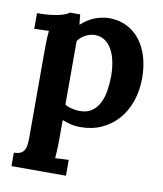

<svg xmlns="http://www.w3.org/2000/svg" viewBox="-86 -585 772 910"><g transform="rotate(10 300.5 -130.5)"><path d="M313 -425.8Q288.1 -424.8 266.8 -413.1Q245.6 -401.4 232.4 -382.3V-77.1Q237.3 -73.2 245.4 -69.8Q253.4 -66.4 262.9 -64Q272.5 -61.5 283.2 -60.1Q293.9 -58.6 304.7 -58.6Q339.4 -58.6 362.1 -74.5Q384.8 -90.3 398.2 -116.7Q411.6 -143.1 417 -177.2Q422.4 -211.4 422.4 -247.6Q422.4 -282.7 416 -314.9Q409.7 -347.2 396.5 -371.8Q383.3 -396.5 362.5 -411.1Q341.8 -425.8 313 -425.8ZM90.8 -322.3Q90.8 -340.3 91.6 -362.5Q92.3 -384.8 94.7 -407.2L24.4 -404.3V-480Q59.1 -480 85.4 -482.9Q111.8 -485.8 130.6 -490.2Q149.4 -494.6 160.9 -499.8Q172.4 -504.9 177.7 -509.8H227.1L231.9 -461.9H233.4Q267.6 -492.2 301.8 -504.2Q335.9 -516.1 367.2 -516.1Q412.1 -516.1 449.2 -498.3Q486.3 -480.5 512.9 -447.5Q539.6 -414.6 554.2 -367.7Q568.8 -320.8 568.8 -262.7Q568.8 -202.1 551 -151.1Q533.2 -100.1 500.7 -63Q468.3 -25.9 422.6 -4.9Q377 16.1 321.3 16.1Q293.5 16.1 272.2 10.5Q251 4.9 232.4 -2V94.2Q232.4 101.6 232.2 111.8Q231.9 122.1 231.4 133.8Q231 145.5 230.2 158Q229.5 170.4 228.5 181.6L293.5 178.7V254.9H31.2V189.9Q52.2 189.9 64.2 183.6Q76.2 177.2 82 165.5Q87.9 153.8 89.4 137.5Q90.8 121.1 90.8 101.1Z"/></g></svg>

Font: DimaBanoo
Style: Bold
Weight: 800
Designer: R.Balvardi
Foundry: R.Balvardi
Version: Version 1.0.0-alpha3